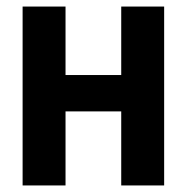

<svg xmlns="http://www.w3.org/2000/svg" viewBox="-20 -566 570 586"><path d="M49 0V-546H180V-337H350V-546H481V0H350V-226H180V0Z"/></svg>

Font: Noto Sans Mono Condensed
Style: Bold
Weight: 700
Width: 3
Designer: Monotype Design Team
Foundry: Monotype Imaging Inc.
Version: Version 2.014